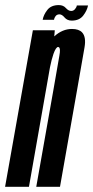

<svg xmlns="http://www.w3.org/2000/svg" viewBox="-60 -716 358 736"><path d="M-40.5 0 66 -600H150L148 -576.5Q179 -605 216 -605Q242 -605 254.5 -592Q271 -574.5 264 -534.5Q252 -464 235 -368.5L170 0H79L144.5 -370Q162 -468.5 167.5 -502Q173 -531.5 165.5 -535Q164.5 -536 163 -536Q154.5 -536 145 -509.5Q137.5 -487.5 131.5 -457.5L51 0ZM215 -637Q197.5 -637 187.5 -649Q177.5 -661 168 -661Q158 -661 152.8 -653.8Q147.5 -646.5 147 -640H103.5Q107 -659.5 121.5 -678Q136 -696.5 165.5 -696.5Q182.5 -696.5 192.5 -685.2Q202.5 -674 213 -674Q221.5 -674 227.5 -681Q233.5 -688 234.5 -695H277.5Q273.5 -675 258.8 -656Q244 -637 215 -637Z"/></svg>

Font: Anybody UltraCondensed Medium
Style: Italic
Weight: 500
Width: 1
Italic angle: -10°
Designer: Tyler Finck
Foundry: Etcetera Type Company
Version: Version 1.010; ttfautohint (v1.8.3) -l 8 -r 50 -G 200 -x 14 